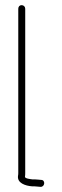

<svg xmlns="http://www.w3.org/2000/svg" viewBox="-20 -695 242 746"><path d="M51 -661V-24C51 -20 51 -16 50 -12C46 16 78 27 105 29C112 29 119 29 126 30L138 31C155 31 157 4 140 4L129 3C121 2 113 2 106 2C99 1 77 -1 77 -8C78 -13 78 -19 78 -24V-661C78 -669 72 -675 64 -675C56 -675 51 -669 51 -661Z"/></svg>

Font: Electronic
Style: Lt
Weight: 300
Version: Version 1.011